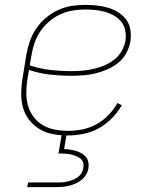

<svg xmlns="http://www.w3.org/2000/svg" viewBox="-20 -548 640 788"><path d="M257 8Q227 8 197.5 2.5Q168 -3 143.5 -17.5Q119 -32 101 -54.5Q83 -77 75 -104.5Q67 -132 67 -162.5Q67 -193 72 -223L88 -323Q93 -351 102.5 -378.5Q112 -406 128.5 -430.5Q145 -455 168 -474.5Q191 -494 218 -506.5Q245 -519 273 -523.5Q301 -528 328 -528Q353 -528 376.5 -525.5Q400 -523 422.5 -516.5Q445 -510 464.5 -498Q484 -486 497.5 -468Q511 -450 515 -426.5Q519 -403 515 -378Q511 -354 498.5 -330.5Q486 -307 465.5 -290.5Q445 -274 421 -263.5Q397 -253 372.5 -247Q348 -241 323.5 -239Q299 -237 274 -237Q229 -237 184.5 -242Q140 -247 99 -261L92 -220Q88 -193 88 -165.5Q88 -138 95.5 -113Q103 -88 118.5 -67.5Q134 -47 156.5 -34Q179 -21 205.5 -16Q232 -11 260 -11Q289 -11 318.5 -17Q348 -23 375 -37.5Q402 -52 424.5 -75Q447 -98 462 -125L480 -116Q463 -87 438.5 -62Q414 -37 384.5 -21Q355 -5 322 1.5Q289 8 257 8ZM274 -256Q296 -256 318.5 -258Q341 -260 363 -265Q385 -270 407 -279Q429 -288 448 -302.5Q467 -317 479 -338Q491 -359 495 -381Q498 -402 494 -422.5Q490 -443 478 -458.5Q466 -474 448 -484Q430 -494 410.5 -499.5Q391 -505 370.5 -507Q350 -509 328 -509Q303 -509 277 -504.5Q251 -500 227 -489Q203 -478 181.5 -459.5Q160 -441 145 -418.5Q130 -396 121.5 -371Q113 -346 109 -320L102 -280Q142 -266 186 -261Q230 -256 274 -256ZM92 220 95 201H210Q221 201 232.5 200.5Q244 200 255 197.5Q266 195 277 191Q288 187 298 180Q308 173 314 163Q320 153 322 142Q324 131 321.5 120.5Q319 110 311 103.5Q303 97 293.5 93Q284 89 273.5 86.5Q263 84 252 83Q241 82 230 82H220L234 0H254L243 64Q256 64 268 66Q280 68 292 71.5Q304 75 314.5 81Q325 87 332.5 96Q340 105 342.5 117Q345 129 343 142Q341 156 333.5 168.5Q326 181 314.5 190.5Q303 200 289.5 205.5Q276 211 262.5 214.5Q249 218 235 219Q221 220 207 220Z"/></svg>

Font: Iosevka Thin Extended
Style: Italic
Weight: 100
Width: 7
Italic angle: -9°
Monospace: yes
Designer: Belleve Invis
Foundry: Belleve Invis
Version: Version 32.5.0; ttfautohint (v1.8.4)